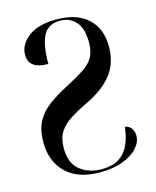

<svg xmlns="http://www.w3.org/2000/svg" viewBox="-111 -800 718 886"><g transform="rotate(-15 248.0 -357.0)"><path d="M256 10Q151 10 95 -45.5Q39 -101 39 -191Q39 -251 60 -290Q81 -329 119.5 -357.5Q158 -386 210 -413Q264 -441 297.5 -463Q331 -485 346.5 -512.5Q362 -540 362 -584Q362 -649 333.5 -681.5Q305 -714 258 -714Q202 -714 178.5 -671Q155 -628 155 -535Q62 -535 62 -603Q62 -651 108.5 -687.5Q155 -724 244 -724Q340 -724 393 -675.5Q446 -627 446 -541Q446 -463 405 -409.5Q364 -356 283 -317Q233 -293 197.5 -270.5Q162 -248 142.5 -218Q123 -188 123 -140Q123 -69 165 -35.5Q207 -2 269 -2Q338 -2 375 -42Q412 -82 421 -164Q446 -158 454 -142Q462 -126 462 -111Q462 -80 437.5 -52.5Q413 -25 367 -7.5Q321 10 256 10Z"/></g></svg>

Font: Noto Serif Display Condensed SemiBold
Style: Regular
Weight: 600
Width: 3
Designer: Monotype Design Team
Foundry: Monotype Imaging Inc.
Version: Version 2.009